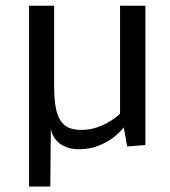

<svg xmlns="http://www.w3.org/2000/svg" viewBox="-20 -518 607 684"><path d="M498 -1.5 433.1 3.9 420.9 -64.5Q403.8 -42.5 380.4 -25.4Q359.9 -10.7 330.1 1.5Q300.3 13.7 260.7 13.7Q238.8 13.7 221.7 8.1Q204.6 2.4 192.1 -7.3Q179.7 -17.1 171.9 -30.3Q164.1 -43.5 161.1 -58.6L159.2 146.5H83.5V-497.6H172.9V-212.4Q172.9 -169.9 177.7 -140.1Q182.6 -110.4 193.8 -91.3Q205.1 -72.3 223.4 -63.7Q241.7 -55.2 269 -55.2Q299.8 -55.2 325 -64Q350.1 -72.8 368.7 -84Q390.1 -96.7 407.7 -112.8V-497.6H498Z"/></svg>

Font: Mako
Style: Regular
Weight: 400
Designer: vernon adams
Foundry: vernon adams
Version: Version 1.000